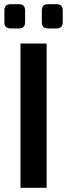

<svg xmlns="http://www.w3.org/2000/svg" viewBox="-20 -898 320 918"><path d="M31 -878H71Q100 -878 100 -848V-792Q100 -762 71 -762H31Q1 -762 1 -792V-848Q1 -878 31 -878ZM210 -878H250Q280 -878 280 -848V-792Q280 -762 250 -762H210Q180 -762 180 -792V-848Q180 -878 210 -878ZM203 0H78V-690H203Z"/></svg>

Font: Exo 2.0 Semi Bold
Style: Regular
Weight: 600
Designer: Natanael Gama
Version: Version 1.001;PS 001.001;hotconv 1.0.70;makeotf.lib2.5.58329